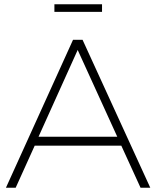

<svg xmlns="http://www.w3.org/2000/svg" viewBox="-20 -887 738 907"><path d="M462 -867V-831H237V-867ZM644 0 553 -199H144L54 0H8L325 -699H370L690 0ZM162 -241H534L347 -651Z"/></svg>

Font: Montserrat Ultra Light
Style: Regular
Weight: 200
Designer: Julieta Ulanovsky
Foundry: Julieta Ulanovsky
Version: Version 3.100;PS 003.100;hotconv 1.0.88;makeotf.lib2.5.64775